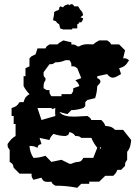

<svg xmlns="http://www.w3.org/2000/svg" viewBox="-20 -703 659 912"><path d="M237 -645V-640C237 -629 233 -619 232 -607L246 -602C251 -593 252 -593 261 -588L266 -568L280 -563H323V-568H347V-588C355 -591 353 -589 356 -597H366C372 -605 373 -606 375 -616L362 -621L375 -631L371 -645C363 -654 357 -662 351 -673H332C329 -679 331 -678 323 -683C314 -683 316 -683 309 -678L304 -683C293 -678 285 -679 280 -668L266 -673C261 -666 261 -668 261 -659C251 -647 256 -660 237 -645ZM291 -417H310C319 -403 319 -405 319 -388C336 -388 333 -388 347 -379L366 -332L338 -322C349 -311 353 -307 357 -294L328 -284C328 -267 328 -270 319 -256H272V-246H224C215 -260 215 -258 215 -275C198 -275 201 -275 187 -284C187 -303 187 -309 196 -322V-332C187 -340 187 -342 187 -353V-360L215 -398C232 -398 229 -398 243 -407C262 -407 272 -409 291 -417ZM158 -190H224C231 -183 224 -184 243 -190C242 -183 242 -178 242 -172C242 -166 242 -160 243 -152L177 -133ZM319 75H310L272 56L224 66L196 37C176 43 160 47 139 47C127 28 122 14 120 -10C138 -9 142 -9 158 -1C163 -16 162 -14 177 -19L168 -48L215 -38C219 -51 223 -56 234 -67C253 -61 270 -57 291 -57C306 -62 305 -61 310 -76C326 -70 328 -70 338 -57C354 -56 356 -57 366 -48H414C422 -29 429 -18 442 -1L423 47H376C359 77 355 57 319 75ZM455 -4C459 -8 459 2 458 3C454 7 454 -3 455 -4ZM281 -511C269 -504 262 -501 253 -492H215C200 -482 202 -484 196 -473H158L149 -445L130 -436L120 -426V-388L101 -379V-341H92V-294C101 -278 107 -269 120 -256C101 -243 99 -240 92 -218H73C60 -199 57 -197 35 -190V-152H45V-114H54V-57C35 -46 29 -37 16 -19C16 -2 17 -5 26 9V66C42 76 41 76 45 94L73 122H130C130 139 130 137 139 151L177 141C184 158 193 161 207 161C212 161 218 160 224 160C230 171 228 170 243 179C279 179 311 182 347 189L366 170H404V160H451L480 132H518C529 121 533 117 537 104H555L574 85C574 68 575 70 584 56V18C598 2 601 -15 603 -38L565 -86H527C512 -101 502 -103 480 -105C476 -118 472 -122 461 -133H414C408 -144 410 -142 395 -152C376 -152 353 -149 330 -149C303 -149 276 -153 262 -171L300 -161L319 -180C340 -180 356 -184 376 -190L385 -199V-218L395 -228L432 -237C438 -256 441 -273 442 -294C451 -303 457 -309 457 -316C457 -322 453 -327 442 -332V-341L489 -351C498 -339 507 -334 516 -334C527 -334 539 -342 555 -351L546 -379C572 -386 579 -394 593 -417C579 -426 582 -426 565 -426L574 -464L546 -492H508C502 -503 504 -501 489 -511H451C439 -504 432 -501 423 -492C414 -492 406 -493 398 -493C383 -493 369 -491 357 -483H347C337 -492 335 -491 319 -492V-502Z"/></svg>

Font: GNUTypewriter
Style: Standard
Weight: 400
Version: Version 001.000